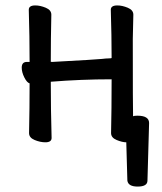

<svg xmlns="http://www.w3.org/2000/svg" viewBox="-20 -510 595 707"><path d="M487 177Q452 177 449 155L445 14Q430 14 409.5 5.5Q389 -3 389 -20Q391 -108 391 -218Q278 -218 167 -209Q167 -109 170 -2Q170 14 147 14Q128 14 107.5 5.5Q87 -3 87 -20Q89 -114 89 -203Q79 -206 69.5 -225Q60 -244 60 -261Q60 -282 79 -282H89Q89 -375 86 -474Q86 -490 110 -490Q128 -490 148.5 -481.5Q169 -473 169 -456Q167 -365 167 -283H166Q166 -282 173 -282Q339 -291 355 -293Q371 -295 381 -295Q391 -295 391 -297Q391 -378 388 -474Q388 -490 412 -490Q430 -490 450.5 -481.5Q471 -473 471 -456L469 -367Q469 -108 470 -82Q474 -84 486 -84Q529 -84 529 -57L523 155Q523 177 487 177Z"/></svg>

Font: ToneOZ-Pinyin-WenKai-Medium
Style: Medium
Weight: 700
Designer: Fontworks Inc.
Foundry: ToneOZ
Version: Version 0.240331